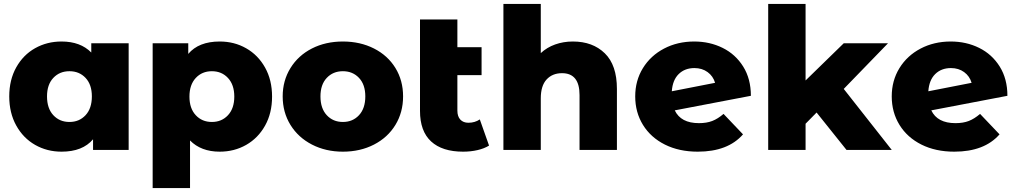

<svg xmlns="http://www.w3.org/2000/svg" viewBox="-20 -762 5168 976"><path d="M634 -542V0H453V-54Q400 9 293 9Q219 9 158.5 -25.5Q98 -60 62.5 -124Q27 -188 27 -272Q27 -356 62.5 -419.5Q98 -483 158.5 -517Q219 -551 293 -551Q389 -551 444 -495V-542ZM447 -272Q447 -332 415 -366Q383 -400 333 -400Q283 -400 251 -366Q219 -332 219 -272Q219 -211 251 -176.5Q283 -142 333 -142Q383 -142 415 -176.5Q447 -211 447 -272Z M1363 -271Q1363 -187 1327.5 -123.5Q1292 -60 1231.5 -25.5Q1171 9 1097 9Q1002 9 946 -48V194H756V-542H937V-488Q990 -551 1097 -551Q1171 -551 1231.5 -516.5Q1292 -482 1327.5 -418.5Q1363 -355 1363 -271ZM1171 -271Q1171 -331 1139 -365.5Q1107 -400 1057 -400Q1007 -400 975 -365.5Q943 -331 943 -271Q943 -211 975 -176.5Q1007 -142 1057 -142Q1107 -142 1139 -176.5Q1171 -211 1171 -271Z M1417 -272Q1417 -352 1456.5 -416Q1496 -480 1565.5 -515.5Q1635 -551 1723 -551Q1811 -551 1881 -515.5Q1951 -480 1990 -416.5Q2029 -353 2029 -272Q2029 -191 1990 -127Q1951 -63 1881 -27Q1811 9 1723 9Q1636 9 1566 -27Q1496 -63 1456.5 -127Q1417 -191 1417 -272ZM1837 -272Q1837 -332 1805 -366Q1773 -400 1723 -400Q1673 -400 1641 -366Q1609 -332 1609 -272Q1609 -211 1641 -176.5Q1673 -142 1723 -142Q1773 -142 1805 -176.5Q1837 -211 1837 -272Z M2466 -22Q2442 -7 2407.5 1Q2373 9 2334 9Q2228 9 2171.5 -43Q2115 -95 2115 -198V-663H2305V-522H2428V-380H2305V-200Q2305 -170 2320 -154Q2335 -138 2361 -138Q2394 -138 2419 -155Z M3116 -310V0H2926V-279Q2926 -390 2837 -390Q2788 -390 2758.5 -358Q2729 -326 2729 -262V0H2539V-742H2729V-492Q2760 -521 2802 -536Q2844 -551 2892 -551Q2993 -551 3054.5 -491Q3116 -431 3116 -310Z M3658 -183 3757 -79Q3680 9 3527 9Q3432 9 3360 -27Q3288 -63 3248.5 -127Q3209 -191 3209 -272Q3209 -352 3248 -415.5Q3287 -479 3355.5 -515Q3424 -551 3509 -551Q3588 -551 3653.5 -518.5Q3719 -486 3758 -423.5Q3797 -361 3797 -275L3410 -201Q3441 -136 3533 -136Q3572 -136 3600.5 -147Q3629 -158 3658 -183ZM3395 -298 3615 -341Q3605 -375 3577 -395.5Q3549 -416 3510 -416Q3461 -416 3430 -385.5Q3399 -355 3395 -298Z M4131 -190 4075 -133V0H3885V-742H4075V-353L4269 -542H4494L4269 -310L4513 0H4283Z M4962 -183 5061 -79Q4984 9 4831 9Q4736 9 4664 -27Q4592 -63 4552.5 -127Q4513 -191 4513 -272Q4513 -352 4552 -415.5Q4591 -479 4659.5 -515Q4728 -551 4813 -551Q4892 -551 4957.5 -518.5Q5023 -486 5062 -423.5Q5101 -361 5101 -275L4714 -201Q4745 -136 4837 -136Q4876 -136 4904.5 -147Q4933 -158 4962 -183ZM4699 -298 4919 -341Q4909 -375 4881 -395.5Q4853 -416 4814 -416Q4765 -416 4734 -385.5Q4703 -355 4699 -298Z"/></svg>

Font: Montserrat Alternates ExtraBold
Style: Regular
Weight: 800
Designer: Julieta Ulanovsky
Foundry: Julieta Ulanovsky
Version: Version 7.200